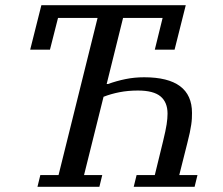

<svg xmlns="http://www.w3.org/2000/svg" viewBox="-20 -718 859 738"><path d="M135 -45H205L355 -649H203L172 -527H96L139 -698H694L651 -527H575L605 -649H453L390 -395H395Q428 -407 462.5 -414Q497 -421 534 -421Q718 -421 718 -284Q718 -273 717.5 -262.5Q717 -252 715 -238.5Q713 -225 709.5 -208Q706 -191 700 -168L669 -45H739L728 0H494L505 -45H575L607 -176Q617 -217 620.5 -240Q624 -263 624 -281Q624 -325 597 -347.5Q570 -370 510 -370Q472 -370 439 -363.5Q406 -357 378 -346L303 -45H373L362 0H124Z"/></svg>

Font: IBM Plex Serif Text
Style: Italic
Weight: 450
Italic angle: -14°
Designer: Mike Abbink, Paul van der Laan, Pieter van Rosmalen
Foundry: Bold Monday
Version: Version 3.001